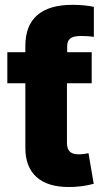

<svg xmlns="http://www.w3.org/2000/svg" viewBox="-20 -753 421 780"><path d="M83 -541H252V-173.3Q252 -148.9 263.2 -137.5Q274.4 -126 299.3 -126Q308.6 -126 320.6 -127.4Q332.5 -128.9 339.4 -130.9L360.8 -6.3Q335 0.5 309.8 3.7Q284.7 6.8 259.8 6.8Q173.3 6.8 128.2 -33.9Q83 -74.7 83 -152.3ZM352.5 -541V-414.6H9.8V-541ZM83 -415V-566.4Q83 -649.4 131.3 -691.4Q179.7 -733.4 274.4 -733.4Q299.3 -733.4 321.5 -731.2Q343.8 -729 361.3 -725.1V-603.5Q349.1 -605 335.9 -606Q322.8 -606.9 309.6 -606.9Q279.3 -606.9 266.1 -597.2Q252.9 -587.4 252.9 -564.9V-415Z"/></svg>

Font: Inter 17pt ExtraBold
Style: Regular
Weight: 800
Version: Version 4.001;git-66647c0bb